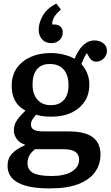

<svg xmlns="http://www.w3.org/2000/svg" viewBox="-20 -818 615 1068"><path d="M257 230Q22 230 22 104Q22 63 47 36.5Q72 10 118 -10V-14Q90 -22 73.5 -44.5Q57 -67 57 -92Q57 -119 70 -142Q83 -165 120 -201V-204Q45 -243 45 -341Q45 -398 73 -438.5Q101 -479 150 -501Q199 -523 263 -523Q296 -523 331.5 -515Q367 -507 395 -491Q414 -539 442 -566Q470 -593 506 -593Q534 -593 554.5 -577.5Q575 -562 575 -535Q575 -512 557.5 -493.5Q540 -475 516 -475Q489 -475 474 -503L463 -523Q454 -510 447 -495Q440 -480 433 -462Q453 -439 465 -410.5Q477 -382 477 -346Q477 -267 419.5 -218Q362 -169 264 -169Q240 -169 217 -172Q194 -175 181 -180Q165 -162 158.5 -150.5Q152 -139 152 -126Q152 -105 169 -96Q186 -87 222 -87H361Q452 -87 495.5 -55Q539 -23 539 42Q539 96 509 138.5Q479 181 417 205.5Q355 230 257 230ZM262 -233Q310 -233 335.5 -262Q361 -291 361 -344Q361 -401 334 -431.5Q307 -462 257 -462Q209 -462 185 -432Q161 -402 161 -347Q161 -295 188 -264Q215 -233 262 -233ZM268 161Q340 161 380 136Q420 111 420 69Q420 12 335 12H175Q133 44 133 89Q133 127 164.5 144Q196 161 268 161ZM267 -578Q232 -578 213.5 -600Q195 -622 195 -652Q195 -691 218.5 -731.5Q242 -772 293 -798L319 -765Q290 -740 280 -720.5Q270 -701 270 -682H278Q304 -682 316.5 -670Q329 -658 329 -638Q329 -611 310.5 -594.5Q292 -578 267 -578Z"/></svg>

Font: Literata 12pt Medium
Style: Regular
Weight: 500
Designer: Latin by Veronika Burian and Jose Scaglione. Greek by Irene Vlachou. Cyrillic by Vera Evstafieva.
Foundry: TypeTogether
Version: Version 3.002